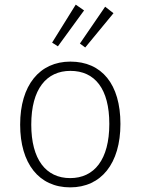

<svg xmlns="http://www.w3.org/2000/svg" viewBox="-20 -798 607 829"><path d="M307 -778 205 -614 230 -598 343 -753ZM434 -769 325 -610 348 -593 470 -741ZM284 -532C151 -532 67 -430 67 -260C67 -92 148 11 283 11C417 11 500 -92 500 -263C500 -435 419 -532 284 -532ZM284 -492C390 -492 452 -414 452 -263C452 -109 387 -29 283 -29C178 -29 115 -110 115 -260C115 -414 181 -492 284 -492Z"/></svg>

Font: Fira Sans ExtraLight
Style: Regular
Weight: 200
Designer: bBox Type GmbH & Carrois Corporate GbR & Edenspiekermann AG
Foundry: bBox Type GmbH & Carrois Corporate GbR & Edenspiekermann AG
Version: Version 4.300;PS 004.300;hotconv 1.0.88;makeotf.lib2.5.64775